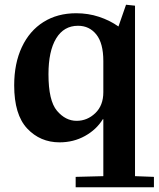

<svg xmlns="http://www.w3.org/2000/svg" viewBox="-20 -592 671 812"><path d="M300 156 417 153V-88H415Q388 -44 339.5 -17Q291 10 232 10Q150 10 95 -48.5Q40 -107 40 -231Q40 -324 72.5 -393Q105 -462 164 -499Q223 -536 302 -536Q353 -536 398.5 -521Q444 -506 481 -480L513 -572L551 -568V153L631 156V200H300ZM304 -81Q349 -81 383 -113.5Q417 -146 417 -202V-334Q417 -409 387.5 -446Q358 -483 310 -483Q250 -483 217.5 -429.5Q185 -376 185 -278Q185 -166 221 -123.5Q257 -81 304 -81Z"/></svg>

Font: Minipax
Style: Bold
Weight: 600
Designer: Raphaël Ronot, Igor Stepanchenko (Cyrillic)
Foundry: steppetype
Version: Version 1.002